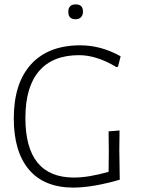

<svg xmlns="http://www.w3.org/2000/svg" viewBox="-20 -851 642 877"><path d="M326 -831Q359 -831 359 -798Q359 -782 350 -772.5Q341 -763 325 -763Q292 -763 292 -797Q292 -831 326 -831ZM347 -644Q441 -644 531 -594L519 -546L511 -545Q421 -599 341 -599Q221 -599 158.5 -526.5Q96 -454 96 -312Q96 -40 318 -40Q384 -40 476 -66L477 -159L476 -251L526 -255L525 -165L527 -30Q405 5 317 6Q182 6 112.5 -76Q43 -158 43 -310Q43 -471 122 -557.5Q201 -644 347 -644Z"/></svg>

Font: Alegreya Sans Light
Style: Regular
Weight: 300
Designer: Juan Pablo del Peral
Foundry: Huerta Tipografica
Version: Version 2.007